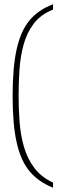

<svg xmlns="http://www.w3.org/2000/svg" viewBox="-20 -764 346 898"><path d="M228 114Q161 87 119.5 38.5Q78 -10 58.5 -95Q39 -180 39 -315Q39 -451 58.5 -536.5Q78 -622 119.5 -670.5Q161 -719 228 -744V-719Q171 -697 138 -653.5Q105 -610 90 -554Q75 -498 71 -436.5Q67 -375 67 -315Q67 -255 71.5 -194.5Q76 -134 91.5 -79Q107 -24 139.5 20Q172 64 228 90Z"/></svg>

Font: Noto Serif Bengali Thin
Style: Regular
Weight: 250
Version: Version 2.003